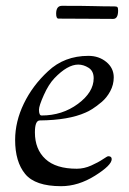

<svg xmlns="http://www.w3.org/2000/svg" viewBox="-20 -628 442 660"><path d="M173 -581Q173 -608 193 -608Q270 -608 303 -607Q336 -606 373 -606Q381 -606 383.5 -603.5Q386 -601 386 -592Q386 -563 369 -563Q362 -563 281.5 -563.5Q201 -564 181 -564Q173 -564 173 -581ZM32 -147Q32 -210 62 -272Q92 -334 145 -383Q201 -436 284 -436Q320 -436 345.5 -415Q371 -394 371 -362Q371 -337 359 -314.5Q347 -292 329 -277Q311 -262 297.5 -253.5Q284 -245 274 -241Q216 -215 117 -214Q100 -214 100 -173Q100 -115 136 -81.5Q172 -48 244 -48Q269 -48 293.5 -59Q318 -70 333.5 -80.5Q349 -91 352 -91Q364 -91 364 -81Q364 -60 306.5 -24Q249 12 190 12Q101 12 66.5 -30Q32 -72 32 -147ZM114 -251Q114 -231 123 -231Q194 -231 248 -271Q302 -311 302 -359Q302 -384 284.5 -395Q267 -406 249 -406Q212 -406 167 -359Q147 -338 130.5 -301Q114 -264 114 -251Z"/></svg>

Font: OFL Sorts Mill Goudy TT
Style: Italic
Weight: 500
Italic angle: -6°
Version: Version 003.000